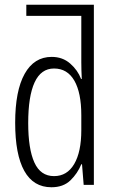

<svg xmlns="http://www.w3.org/2000/svg" viewBox="-20 -780 483 810"><path d="M197 10Q121 10 82.5 -59Q44 -128 44 -262Q44 -397 84 -468.5Q124 -540 198 -540Q244 -540 276 -512Q308 -484 322 -447H325Q324 -467 323.5 -484Q323 -501 323 -517V-713H91V-760H376V0H333L326 -87H323Q307 -48 277 -19Q247 10 197 10ZM208 -37Q263 -37 293 -88Q323 -139 323 -231V-294Q323 -389 293.5 -440Q264 -491 208 -491Q153 -491 126 -432.5Q99 -374 99 -261Q99 -152 125 -94.5Q151 -37 208 -37Z"/></svg>

Font: Noto Sans ExtraCondensed Light
Style: Regular
Weight: 300
Width: 2
Designer: Monotype Design Team
Foundry: Monotype Imaging Inc.
Version: Version 2.013; ttfautohint (v1.8.4.7-5d5b)